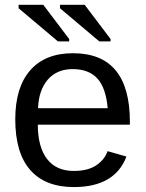

<svg xmlns="http://www.w3.org/2000/svg" viewBox="-20 -756 596 786"><path d="M134.8 -245.6Q134.8 -154.8 172.4 -105.5Q210 -56.2 282.2 -56.2Q339.4 -56.2 373.8 -79.1Q408.2 -102.1 420.4 -137.2L497.6 -115.2Q450.2 9.8 282.2 9.8Q165 9.8 103.8 -60.1Q42.5 -129.9 42.5 -267.6Q42.5 -398.4 103.8 -468.3Q165 -538.1 278.8 -538.1Q511.7 -538.1 511.7 -257.3V-245.6ZM420.9 -313Q413.6 -396.5 378.4 -434.8Q343.3 -473.1 277.3 -473.1Q213.4 -473.1 176 -430.4Q138.7 -387.7 135.7 -313ZM386.7 -586.4 225.6 -722.2V-736.3H326.7L432.6 -596.2V-586.4ZM217.3 -586.4 56.2 -722.2V-736.3H157.2L263.2 -596.2V-586.4Z"/></svg>

Font: Liberation Sans
Style: Regular
Weight: 400
Designer: Steve Matteson
Foundry: Ascender Corporation
Version: Version 2.00.1